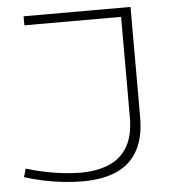

<svg xmlns="http://www.w3.org/2000/svg" viewBox="-51 -747 717 805"><g transform="rotate(-5 307.0 -344.5)"><path d="M21 -28 31 -63Q67 -52 106.5 -43.5Q146 -35 185.5 -30.5Q225 -26 258 -26Q330 -26 380.5 -48Q431 -70 458 -117Q485 -164 485 -239V-662H78V-700H528V-236Q528 -152 498 -97Q468 -42 409.5 -15.5Q351 11 265 11Q228 11 185.5 6.5Q143 2 100.5 -7Q58 -16 21 -28Z"/></g></svg>

Font: Georama Expanded ExtraLight
Style: Regular
Weight: 250
Width: 7
Designer: Jean-Baptiste Levee
Foundry: Production Type
Version: Version 1.001